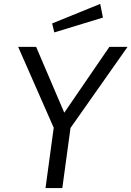

<svg xmlns="http://www.w3.org/2000/svg" viewBox="-20 -963 673 983"><path d="M493 -943 247 -843 258 -797 507 -873ZM633 -723H540L309 -386L165 -723H73L255 -309L213 0H299L341 -308Z"/></svg>

Font: United Sans
Style: Italic
Weight: 400
Italic angle: -8°
Designer: Pablo Impallari, Rodrigo Fuenzalida (Modified by Dan O. Williams)
Version: Version 1.000;PS 001.000;hotconv 1.0.88;makeotf.lib2.5.64775